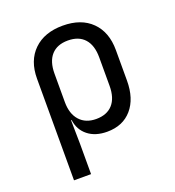

<svg xmlns="http://www.w3.org/2000/svg" viewBox="-134 -666 868 952"><g transform="rotate(-20 300.0 -190.0)"><path d="M94 180V-356Q94 -451 150 -505.5Q206 -560 303 -560Q400 -560 455 -505.5Q510 -451 510 -356V-195Q510 -100 462.5 -45Q415 10 332 10Q270 10 231 -21Q192 -52 185 -105H182L184 20V180ZM302 -68Q359 -68 389.5 -102Q420 -136 420 -200V-350Q420 -414 389.5 -448Q359 -482 302 -482Q245 -482 214.5 -448Q184 -414 184 -350V-200Q184 -138 215.5 -103Q247 -68 302 -68Z"/></g></svg>

Font: JetBrainsMonoNL NF
Style: Regular
Weight: 400
Designer: Philipp Nurullin, Konstantin Bulenkov
Foundry: JetBrains
Version: Version 2.304; ttfautohint (v1.8.4.7-5d5b);Nerd Fonts 3.2.1